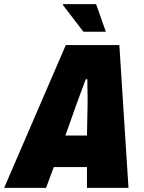

<svg xmlns="http://www.w3.org/2000/svg" viewBox="-59 -905 694 925"><path d="M-39 0 258 -688H516L560 0H360V-100H200L163 0ZM256 -252H360L363 -406Q363 -419 363 -434Q363 -449 362.5 -464.5Q362 -480 362 -495Q362 -510 362 -523H354Q348 -506 340 -485Q332 -464 324.5 -443.5Q317 -423 311 -407ZM343 -752 244 -881 245 -885H404L451 -752Z"/></svg>

Font: Archivo Condensed Black
Style: Italic
Weight: 900
Width: 3
Italic angle: -10°
Designer: Hector Gatti
Foundry: Omnibus-Type
Version: Version 2.001